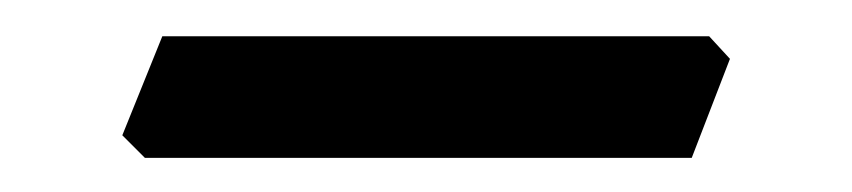

<svg xmlns="http://www.w3.org/2000/svg" viewBox="-20 -663 479 108"><path d="M369.1 -574.2H61.5L48.8 -586.9L71.3 -642.6H378.9L390.6 -629.9Z"/></svg>

Font: Almanac
Style: Regular
Weight: 400
Designer: Eden's Almanac
Version: Version 3.501;March 28, 2021;FontCreator 13.0.0.2683 64-bit